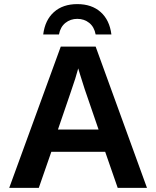

<svg xmlns="http://www.w3.org/2000/svg" viewBox="-20 -915 762 935"><path d="M553.2 0 492.2 -175.8H230L168.9 0H24.9L275.9 -688H445.8L695.8 0ZM360.8 -582 357.9 -571.3Q353 -553.7 346.2 -531.2Q339.4 -508.8 262.2 -284.2H460L392.1 -481.9L371.1 -548.3ZM356.4 -823.2Q323.2 -823.2 298.6 -803.5Q273.9 -783.7 267.1 -747.1H190.4Q199.2 -817.4 242.7 -856.2Q286.1 -895 356.4 -895Q426.8 -895 470.2 -856.2Q513.7 -817.4 522.5 -747.1H445.8Q439 -783.7 414.6 -803.5Q390.1 -823.2 356.4 -823.2Z"/></svg>

Font: Liberation Sans
Style: Bold
Weight: 700
Designer: Steve Matteson
Foundry: Ascender Corporation
Version: Version 2.1.5